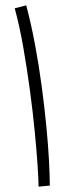

<svg xmlns="http://www.w3.org/2000/svg" viewBox="-20 -696 274 717"><path d="M166 -3 124 1Q124 -22 120.5 -75.5Q117 -129 110 -202Q103 -275 92 -357Q81 -439 67 -519Q53 -599 35 -665L78 -676Q96 -608 110.5 -531Q125 -454 135.5 -375.5Q146 -297 153 -225Q160 -153 163 -95.5Q166 -38 166 -3Z"/></svg>

Font: Noto Sans Thaana ExtraLight
Style: Regular
Weight: 200
Designer: David Williams
Foundry: Google Inc.
Version: Version 3.001; ttfautohint (v1.8.4.7-5d5b)